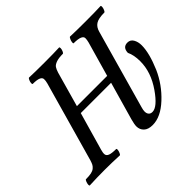

<svg xmlns="http://www.w3.org/2000/svg" viewBox="-163 -868 1080 1080"><g transform="rotate(-45 377.5 -327.5)"><path d="M-2.9 2.9Q-6.8 1.5 -6.1 -7.3Q-5.4 -16.1 -1.2 -26.6Q2.9 -37.1 6.8 -37.1Q32.2 -37.1 48.6 -40.5Q64.9 -43.9 74.7 -52Q84.5 -60.1 89.4 -69.3Q94.2 -78.6 99.1 -94.2L233.9 -571.8Q238.8 -589.8 238 -602.3Q237.3 -614.7 222.2 -621.3Q207 -627.9 173.8 -627.9Q169.9 -629.4 170.7 -638.2Q171.4 -647 176 -657.5Q180.7 -668 185.1 -668Q225.1 -666 304.2 -666Q383.8 -666 423.8 -668Q427.7 -666.5 427.2 -657.7Q426.8 -648.9 422.1 -638.4Q417.5 -627.9 413.1 -627.9Q379.4 -627.9 360.1 -620.8Q340.8 -613.8 333.5 -603Q326.2 -592.3 319.8 -571.8L261.2 -363.8H502L561 -570.8Q565.4 -587.9 565.4 -600.3Q565.4 -612.8 549.6 -619.9Q533.7 -627 498 -627Q495.1 -628.4 496.1 -637.5Q497.1 -646.5 502 -657.2Q506.8 -668 511.2 -668Q552.2 -666 631.8 -666Q711.9 -666 753.9 -668Q757.3 -666.5 756.6 -657.5Q755.9 -648.4 751.2 -637.7Q746.6 -627 742.2 -627Q695.3 -627 674.6 -613.5Q653.8 -600.1 646 -570.8L514.2 -103Q508.8 -85 508.8 -73.2Q508.8 -58.1 516.4 -49.1Q523.9 -40 539.1 -40Q578.1 -40 633.8 -120.1Q691.9 -203.6 691.9 -290Q691.9 -340.3 675.8 -373Q677.2 -416 714.8 -416Q737.8 -416 749.5 -395.8Q761.2 -375.5 761.2 -348.1Q761.2 -286.6 721.2 -192.9Q684.6 -110.4 618.2 -48.6Q551.8 13.2 487.8 13.2Q452.6 13.2 434.8 -3.9Q417 -21 417 -46.9Q417 -63 425.8 -95.2L490.2 -320.8H249L184.1 -94.2Q178.2 -74.7 179.7 -62Q181.2 -49.3 196.8 -43.2Q212.4 -37.1 247.1 -37.1Q251 -35.6 250 -26.9Q249 -18.1 244.4 -7.6Q239.7 2.9 235.8 2.9Q175.8 0 117.2 0Q57.1 0 -2.9 2.9Z"/></g></svg>

Font: Junicode SmCond Medium
Style: Italic
Weight: 500
Width: 4
Italic angle: -11°
Designer: Peter S. Baker
Version: Version 2.206